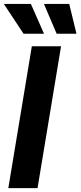

<svg xmlns="http://www.w3.org/2000/svg" viewBox="-29 -965 413 985"><path d="M284.2 -727.5 163.6 0H13.7L134.3 -727.5ZM261.7 -792 196.3 -944.8H326.2L363.3 -792ZM91.8 -792 -9.3 -944.8H129.4L196.8 -792Z"/></svg>

Font: Inter 28pt
Style: Bold Italic
Weight: 700
Italic angle: -9.3988°
Designer: Rasmus Andersson
Foundry: rsms
Version: Version 4.001;git-66647c0bb